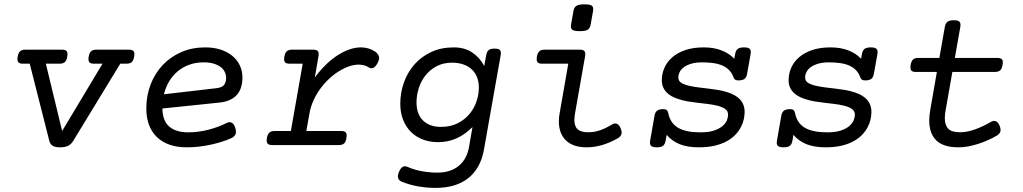

<svg xmlns="http://www.w3.org/2000/svg" viewBox="-20 -686 4837 908"><path d="M88.4 -384.8Q71.8 -384.8 66.2 -392.1Q60.5 -399.4 63.5 -418Q66.9 -436.5 75.2 -443.8Q83.5 -451.2 100.1 -451.2H272.9Q289.6 -451.2 295.4 -443.8Q301.3 -436.5 297.9 -418Q294.9 -399.4 286.4 -392.1Q277.8 -384.8 261.2 -384.8H196.8L273.9 -66.4L464.8 -384.8H424.3Q407.7 -384.8 402.1 -392.1Q396.5 -399.4 399.4 -418Q402.8 -436.5 411.1 -443.8Q419.4 -451.2 436 -451.2H589.4Q606 -451.2 611.8 -443.8Q617.7 -436.5 614.3 -418Q611.3 -399.4 602.8 -392.1Q594.2 -384.8 577.6 -384.8H548.8L327.1 -21Q317.4 -4.4 303 3.2Q288.6 10.7 264.2 10.7Q239.7 10.7 228.3 2.9Q216.8 -4.9 212.9 -21L120.6 -384.8Z M1072.8 -32.2Q1052.2 -22.9 1027.3 -15.1Q1002.4 -7.3 975.3 -1.5Q948.2 4.4 919.7 7.6Q891.1 10.7 862.8 10.7Q816.4 10.7 781 -2Q745.6 -14.6 721.2 -38.6Q696.8 -62.5 684.3 -96.4Q671.9 -130.4 671.9 -172.9Q671.9 -233.4 692.1 -286.1Q712.4 -338.9 749 -377.9Q785.6 -417 836.9 -439.5Q888.2 -461.9 950.7 -461.9Q991.2 -461.9 1023.9 -451.2Q1056.6 -440.4 1079.3 -421.4Q1102.1 -402.3 1114.3 -376.2Q1126.5 -350.1 1126.5 -319.8Q1126.5 -294.9 1120.4 -274.4Q1114.3 -253.9 1101.1 -238.5Q1087.9 -223.1 1066.9 -213.4Q1045.9 -203.6 1016.1 -200.7L748 -172.9Q749 -113.3 781.2 -86.7Q813.5 -60.1 870.1 -60.1Q894.5 -60.1 919.4 -63.5Q944.3 -66.9 967.8 -73Q991.2 -79.1 1012.9 -87.4Q1034.7 -95.7 1053.2 -105Q1065.4 -111.3 1076.2 -105.5Q1086.9 -99.6 1092.8 -81.1Q1098.6 -62 1093.5 -50.5Q1088.4 -39.1 1072.8 -32.2ZM943.4 -391.1Q905.3 -391.1 874.3 -379.6Q843.3 -368.2 819.6 -348.1Q795.9 -328.1 779.5 -300.5Q763.2 -272.9 755.4 -240.2L1001 -268.6Q1029.3 -271.5 1039.3 -283.7Q1049.3 -295.9 1049.3 -317.4Q1049.3 -332.5 1042.7 -346.2Q1036.1 -359.9 1022.9 -369.6Q1009.8 -379.4 989.7 -385.3Q969.7 -391.1 943.4 -391.1Z M1460.9 -451.2Q1477.5 -451.2 1483.4 -443.8Q1489.3 -436.5 1485.8 -418L1468.8 -319.3Q1492.7 -352.1 1519.5 -378.4Q1546.4 -404.8 1574.7 -423.3Q1603 -441.9 1631.6 -451.9Q1660.2 -461.9 1687 -461.9Q1723.6 -461.9 1753.4 -442.4Q1766.1 -434.1 1771.2 -421.1Q1776.4 -408.2 1766.6 -389.6Q1747.1 -352.1 1723.1 -367.7Q1712.9 -374.5 1700.9 -377.4Q1689 -380.4 1676.3 -380.4Q1653.8 -380.4 1629.6 -371.8Q1605.5 -363.3 1581.3 -348.1Q1557.1 -333 1534.7 -311.8Q1512.2 -290.5 1493.9 -265.1Q1475.6 -239.7 1462.4 -210.7Q1449.2 -181.6 1443.8 -151.4L1428.7 -66.4H1593.3Q1609.9 -66.4 1615.7 -59.1Q1621.6 -51.8 1618.2 -33.2Q1615.2 -14.6 1606.9 -7.3Q1598.6 0 1582 0H1267.6Q1251 0 1245.1 -7.3Q1239.3 -14.6 1242.2 -33.2Q1245.6 -51.8 1253.9 -59.1Q1262.2 -66.4 1278.8 -66.4H1355.5L1411.6 -384.8H1349.6Q1333 -384.8 1327.4 -392.1Q1321.8 -399.4 1324.7 -418Q1328.1 -436.5 1336.4 -443.8Q1344.7 -451.2 1361.3 -451.2Z M2051.8 -13.7Q2012.2 -13.7 1979.2 -26.4Q1946.3 -39.1 1922.9 -62.7Q1899.4 -86.4 1886.2 -119.9Q1873 -153.3 1873 -195.3Q1873 -247.6 1890.1 -295.7Q1907.2 -343.8 1939.7 -380.9Q1972.2 -418 2019 -439.9Q2065.9 -461.9 2126 -461.9Q2176.3 -461.9 2212.2 -438.5Q2248 -415 2270 -374L2279.3 -424.3Q2282.2 -441.4 2290.3 -448.7Q2298.3 -456.1 2318.8 -456.1Q2339.4 -456.1 2345 -448.7Q2350.6 -441.4 2347.7 -424.3L2268.6 22Q2252.9 109.9 2194.8 156.2Q2136.7 202.6 2040 202.6Q1997.6 202.6 1956.8 195.3Q1916 188 1879.9 173.3Q1867.2 168 1863 157Q1858.9 146 1866.7 127.4Q1874.5 108.4 1884.8 103Q1895 97.7 1906.7 103Q1939 117.2 1975.6 123.8Q2012.2 130.4 2047.9 130.4Q2080.6 130.4 2106.2 121.8Q2131.8 113.3 2150.6 97.4Q2169.4 81.5 2181.2 59.6Q2192.9 37.6 2197.8 10.7L2214.4 -85Q2178.7 -49.8 2138.9 -31.7Q2099.1 -13.7 2051.8 -13.7ZM2064.9 -85.9Q2110.4 -85.9 2144.3 -103Q2178.2 -120.1 2200.4 -147Q2222.7 -173.8 2233.6 -206.8Q2244.6 -239.7 2244.6 -271.5Q2244.6 -299.8 2235.6 -321.8Q2226.6 -343.8 2210 -358.9Q2193.4 -374 2169.9 -381.8Q2146.5 -389.6 2118.2 -389.6Q2077.1 -389.6 2045.7 -373.3Q2014.2 -356.9 1992.9 -330.3Q1971.7 -303.7 1960.7 -269.8Q1949.7 -235.8 1949.7 -201.2Q1949.7 -175.3 1957 -154.1Q1964.4 -132.8 1979 -117.7Q1993.7 -102.5 2015.1 -94.2Q2036.6 -85.9 2064.9 -85.9Z M2773.4 -570.3Q2770.5 -553.2 2760 -545.9Q2749.5 -538.6 2721.7 -538.6Q2693.8 -538.6 2685.8 -545.9Q2677.7 -553.2 2680.7 -570.3L2691.9 -633.8Q2694.8 -650.9 2705.6 -658.2Q2716.3 -665.5 2744.1 -665.5Q2772 -665.5 2779.8 -658.2Q2787.6 -650.9 2784.7 -633.8ZM2543.9 -384.8Q2527.3 -384.8 2521.7 -392.1Q2516.1 -399.4 2519 -418Q2522.5 -436.5 2530.8 -443.8Q2539.1 -451.2 2555.7 -451.2H2721.7Q2738.3 -451.2 2744.1 -443.8Q2750 -436.5 2746.6 -418L2699.7 -151.4Q2698.2 -142.6 2697.3 -134.3Q2696.3 -126 2696.3 -119.1Q2696.3 -88.4 2711.9 -74.5Q2727.5 -60.5 2761.7 -60.5Q2790 -60.5 2817.4 -69.8Q2844.7 -79.1 2875 -97.7Q2887.2 -105 2897.9 -100.3Q2908.7 -95.7 2915.5 -78.6Q2922.4 -61 2918.5 -50.3Q2914.6 -39.6 2900.9 -31.7Q2826.2 10.7 2754.4 10.7Q2690.4 10.7 2656.7 -21.7Q2623 -54.2 2623 -111.8Q2623 -131.3 2626.5 -149.9L2667.5 -384.8Z M3127.9 -21Q3125 -3.9 3115.7 3.4Q3106.4 10.7 3085.9 10.7Q3065.4 10.7 3058.6 3.4Q3051.8 -3.9 3054.7 -21L3075.2 -138.2Q3078.1 -155.3 3087.6 -162.6Q3097.2 -169.9 3117.7 -169.9Q3128.4 -169.9 3133.3 -165.3Q3138.2 -160.6 3140.6 -149.9Q3150.4 -102.5 3187.5 -81.3Q3224.6 -60.1 3292.5 -60.1Q3331.1 -60.1 3356.4 -68.6Q3381.8 -77.1 3396.7 -89.8Q3411.6 -102.5 3417.5 -116.9Q3423.3 -131.3 3423.3 -143.1Q3423.3 -161.1 3408.7 -171.1Q3394 -181.2 3370.6 -186.5Q3348.1 -191.9 3325 -194.6Q3301.8 -197.3 3278.6 -200Q3255.4 -202.6 3232.2 -206.5Q3209 -210.4 3186 -218.3Q3169.4 -223.6 3155.5 -231.4Q3141.6 -239.3 3131.3 -250Q3121.1 -260.7 3115.5 -274.7Q3109.9 -288.6 3109.9 -307.1Q3109.9 -337.4 3122.1 -365.2Q3134.3 -393.1 3158.7 -414.6Q3183.1 -436 3220.5 -449Q3257.8 -461.9 3307.6 -461.9Q3356.4 -461.9 3392.8 -447.5Q3429.2 -433.1 3452.6 -408.2L3456.5 -430.2Q3459.5 -447.3 3468.8 -454.6Q3478 -461.9 3498.5 -461.9Q3519 -461.9 3525.9 -454.6Q3532.7 -447.3 3529.8 -430.2L3513.2 -337.4Q3510.3 -320.3 3501 -313Q3491.7 -305.7 3471.2 -305.7Q3454.1 -305.7 3449.7 -318.4Q3442.4 -339.4 3429 -353.5Q3415.5 -367.7 3396.5 -376Q3377.4 -384.3 3353 -387.7Q3328.6 -391.1 3300.3 -391.1Q3271.5 -391.1 3250.2 -385Q3229 -378.9 3215.1 -368.9Q3201.2 -358.9 3194.6 -345.9Q3188 -333 3188 -319.8Q3188 -302.7 3202.4 -293.9Q3216.8 -285.2 3241.2 -279.8Q3263.7 -274.9 3286.4 -272.2Q3309.1 -269.5 3332 -266.8Q3355 -264.2 3377.9 -260.3Q3400.9 -256.3 3422.9 -249Q3439.5 -243.7 3453.9 -235.6Q3468.3 -227.5 3479 -216.3Q3489.7 -205.1 3495.6 -190.2Q3501.5 -175.3 3501.5 -156.2Q3501.5 -140.1 3497.3 -121.3Q3493.2 -102.5 3483.4 -84Q3473.6 -65.4 3457.3 -48.3Q3440.9 -31.2 3417 -18.1Q3393.1 -4.9 3360.4 2.9Q3327.6 10.7 3285.2 10.7Q3231.9 10.7 3194.8 -3.9Q3157.7 -18.6 3132.8 -48.3Z M3727.5 -21Q3724.6 -3.9 3715.3 3.4Q3706.1 10.7 3685.5 10.7Q3665 10.7 3658.2 3.4Q3651.4 -3.9 3654.3 -21L3674.8 -138.2Q3677.7 -155.3 3687.3 -162.6Q3696.8 -169.9 3717.3 -169.9Q3728 -169.9 3732.9 -165.3Q3737.8 -160.6 3740.2 -149.9Q3750 -102.5 3787.1 -81.3Q3824.2 -60.1 3892.1 -60.1Q3930.7 -60.1 3956.1 -68.6Q3981.4 -77.1 3996.3 -89.8Q4011.2 -102.5 4017.1 -116.9Q4022.9 -131.3 4022.9 -143.1Q4022.9 -161.1 4008.3 -171.1Q3993.7 -181.2 3970.2 -186.5Q3947.8 -191.9 3924.6 -194.6Q3901.4 -197.3 3878.2 -200Q3855 -202.6 3831.8 -206.5Q3808.6 -210.4 3785.6 -218.3Q3769 -223.6 3755.1 -231.4Q3741.2 -239.3 3731 -250Q3720.7 -260.7 3715.1 -274.7Q3709.5 -288.6 3709.5 -307.1Q3709.5 -337.4 3721.7 -365.2Q3733.9 -393.1 3758.3 -414.6Q3782.7 -436 3820.1 -449Q3857.4 -461.9 3907.2 -461.9Q3956.1 -461.9 3992.4 -447.5Q4028.8 -433.1 4052.2 -408.2L4056.2 -430.2Q4059.1 -447.3 4068.4 -454.6Q4077.6 -461.9 4098.1 -461.9Q4118.7 -461.9 4125.5 -454.6Q4132.3 -447.3 4129.4 -430.2L4112.8 -337.4Q4109.9 -320.3 4100.6 -313Q4091.3 -305.7 4070.8 -305.7Q4053.7 -305.7 4049.3 -318.4Q4042 -339.4 4028.6 -353.5Q4015.1 -367.7 3996.1 -376Q3977.1 -384.3 3952.6 -387.7Q3928.2 -391.1 3899.9 -391.1Q3871.1 -391.1 3849.9 -385Q3828.6 -378.9 3814.7 -368.9Q3800.8 -358.9 3794.2 -345.9Q3787.6 -333 3787.6 -319.8Q3787.6 -302.7 3802 -293.9Q3816.4 -285.2 3840.8 -279.8Q3863.3 -274.9 3886 -272.2Q3908.7 -269.5 3931.6 -266.8Q3954.6 -264.2 3977.5 -260.3Q4000.5 -256.3 4022.5 -249Q4039.1 -243.7 4053.5 -235.6Q4067.9 -227.5 4078.6 -216.3Q4089.4 -205.1 4095.2 -190.2Q4101.1 -175.3 4101.1 -156.2Q4101.1 -140.1 4096.9 -121.3Q4092.8 -102.5 4083 -84Q4073.2 -65.4 4056.9 -48.3Q4040.5 -31.2 4016.6 -18.1Q3992.7 -4.9 3960 2.9Q3927.2 10.7 3884.8 10.7Q3831.5 10.7 3794.4 -3.9Q3757.3 -18.6 3732.4 -48.3Z M4422.4 -412.1 4448.2 -558.6Q4451.2 -575.7 4460.7 -583Q4470.2 -590.3 4490.7 -590.3Q4511.2 -590.3 4517.8 -583Q4524.4 -575.7 4521.5 -558.6L4495.6 -412.1H4696.3Q4712.9 -412.1 4718.8 -404.8Q4724.6 -397.5 4721.2 -378.9Q4718.3 -360.4 4709.7 -353Q4701.2 -345.7 4684.6 -345.7H4483.9L4452.6 -168Q4448.2 -145 4448.2 -127.4Q4448.2 -93.8 4464.6 -77.1Q4481 -60.5 4520 -60.5Q4554.2 -60.5 4592.8 -74.7Q4631.3 -88.9 4667 -109.9Q4679.2 -117.2 4689.9 -112.5Q4700.7 -107.9 4707.5 -90.8Q4714.4 -73.2 4710.4 -62.5Q4706.5 -51.8 4692.9 -43.9Q4672.4 -32.2 4649.9 -22.2Q4627.4 -12.2 4604 -4.9Q4580.6 2.4 4557.4 6.6Q4534.2 10.7 4512.7 10.7Q4441.4 10.7 4408 -22Q4374.5 -54.7 4374.5 -115.7Q4374.5 -127.4 4375.7 -140.1Q4377 -152.8 4379.4 -166.5L4410.6 -345.7H4311.5Q4294.9 -345.7 4289.3 -353Q4283.7 -360.4 4286.6 -378.9Q4290 -397.5 4298.3 -404.8Q4306.6 -412.1 4323.2 -412.1Z"/></svg>

Font: Courier Prime
Style: Italic
Weight: 400
Monospace: yes
Designer: Alan Dague-Greene
Foundry: Quote-Unquote Apps
Version: Version 1.202